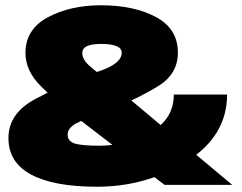

<svg xmlns="http://www.w3.org/2000/svg" viewBox="-20 -701 919 728"><path d="M347 7Q535.5 7 688.2 -89Q841 -185 841 -342.5H639Q639 -247 547.2 -197.8Q455.5 -148.5 358 -148.5Q288 -148.5 262.2 -157.2Q236.5 -166 236.5 -190.5Q236.5 -216 269.5 -233.5Q302.5 -251 403.5 -287.5Q504 -328 579.2 -374Q654.5 -420 654.5 -501.5Q654.5 -592 571.2 -636.5Q488 -681 362.5 -681Q246.5 -681 161.5 -635.5Q76.5 -590 76.5 -500Q76.5 -432.5 135 -374.2Q193.5 -316 241 -278.5L604 0H860.5L401 -384.5Q348.5 -426 320.2 -450.5Q292 -475 292 -500Q292 -518 310.2 -526.2Q328.5 -534.5 364.5 -534.5Q399.5 -534.5 420.5 -526.5Q441.5 -518.5 441.5 -500.5Q441.5 -475.5 407.8 -454.2Q374 -433 299.5 -414.5Q218.5 -380.5 115.2 -326.2Q12 -272 12 -177.5Q12 -85 98.2 -39Q184.5 7 347 7Z"/></svg>

Font: Anybody UltraCondensed Thin Black
Style: Regular
Weight: 900
Version: Version 1.111